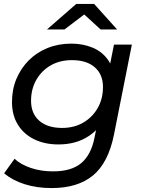

<svg xmlns="http://www.w3.org/2000/svg" viewBox="-20 -757 730 977"><path d="M243 200Q168 200 106 180.5Q44 161 1 125L54 51Q85 80 136.5 97.5Q188 115 250 115Q344 115 394 72.5Q444 30 461 -57L486 -180L516 -279L531 -385L560 -530H651L560 -72Q531 72 453 136Q375 200 243 200ZM277 -22Q208 -22 154.5 -48Q101 -74 71 -122.5Q41 -171 41 -238Q41 -302 63.5 -355.5Q86 -409 126 -449.5Q166 -490 221.5 -512.5Q277 -535 343 -535Q403 -535 452.5 -514Q502 -493 531.5 -449.5Q561 -406 561 -337Q562 -249 528 -177.5Q494 -106 430.5 -64Q367 -22 277 -22ZM296 -106Q357 -106 403.5 -133Q450 -160 477 -207Q504 -254 504 -314Q504 -378 462.5 -414.5Q421 -451 346 -451Q285 -451 238.5 -424.5Q192 -398 165 -351Q138 -304 138 -244Q138 -179 180 -142.5Q222 -106 296 -106ZM219 -607 368 -737H459L576 -607H492L372 -717H453L308 -607Z"/></svg>

Font: Montserrat Thin Medium
Style: Italic
Weight: 500
Italic angle: -11.3°
Version: Version 9.000